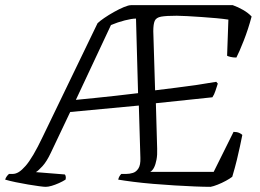

<svg xmlns="http://www.w3.org/2000/svg" viewBox="-46 -724 1006 744"><path d="M131 0Q124 0 105.5 -2.5Q87 -5 63 -9Q39 -13 15 -18Q-9 -23 -26 -28Q-24 -35 -19.5 -41Q-15 -47 -11 -50H3Q15 -50 27 -57.5Q39 -65 53 -81Q67 -97 83.5 -125Q100 -153 119 -193L332 -634Q340 -642 357.5 -654Q375 -666 395.5 -677.5Q416 -689 434 -696.5Q452 -704 462 -704H856Q876 -697 896 -685.5Q916 -674 929 -660Q916 -611 898.5 -566.5Q881 -522 870 -501Q857 -501 847 -503.5Q837 -506 834 -508L839 -648Q820 -651 793 -653.5Q766 -656 736 -658Q706 -660 680.5 -661.5Q655 -663 639 -663Q598 -663 578.5 -659.5Q559 -656 553.5 -643Q548 -630 548 -603L555 -374Q594 -379 635.5 -384Q677 -389 717.5 -395Q758 -401 792 -407L798 -400Q794 -388 789 -372.5Q784 -357 777 -347L558 -324L563 -148Q564 -124 560.5 -105.5Q557 -87 551 -75Q545 -63 536 -58H782L859 -213Q872 -213 881 -209Q890 -205 893 -201Q889 -181 884 -157.5Q879 -134 872 -105Q865 -76 854 -39Q845 -32 829.5 -23.5Q814 -15 797.5 -8.5Q781 -2 770 0Q745 0 708.5 -1.5Q672 -3 630.5 -5.5Q589 -8 547.5 -11.5Q506 -15 470.5 -19.5Q435 -24 412 -28Q414 -36 417 -41Q420 -46 424 -50H443Q456 -50 469 -54Q482 -58 490.5 -71.5Q499 -85 498 -112L492 -315L226 -290L151 -132Q135 -98 118.5 -80Q102 -62 93 -57L205 -48Q207 -47 208.5 -41Q210 -35 208 -28Q197 -21 182.5 -14.5Q168 -8 154.5 -4Q141 0 131 0ZM248 -337Q288 -341 323.5 -344.5Q359 -348 399 -352.5Q439 -357 489 -363L481 -652Q465 -652 437.5 -645Q410 -638 384 -627Z"/></svg>

Font: Texturina 12pt Thin
Style: Italic
Weight: 250
Italic angle: -11°
Designer: Guillermo Torres Carreño
Foundry: Omnibus-Type
Version: Version 1.002